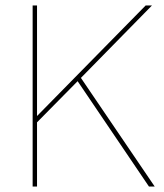

<svg xmlns="http://www.w3.org/2000/svg" viewBox="-20 -680 597 700"><path d="M263 -384 115 -234V0H99V-660H115V-257L511 -660H534L275 -396L544 0H523Z"/></svg>

Font: Work Sans Thin
Style: Regular
Weight: 260
Designer: Wei Huang
Foundry: Wei Huang
Version: Version 1.500